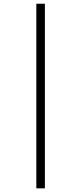

<svg xmlns="http://www.w3.org/2000/svg" viewBox="-20 -780 440 1040"><path d="M223.1 240.2H176.8V-759.8H223.1Z"/></svg>

Font: Open Sans Hebrew Condensed Light
Style: Regular
Weight: 300
Width: 3
Foundry: Ascender Corporation, Yanek Iontef
Version: Version 2.001;PS 002.001;hotconv 1.0.70;makeotf.lib2.5.58329